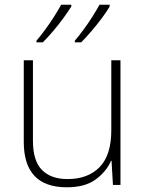

<svg xmlns="http://www.w3.org/2000/svg" viewBox="-20 -786 622 816"><path d="M492 -530V0H460L454 -103H452Q433 -58 387.5 -24Q342 10 264 10Q81 10 81 -183V-530H120V-187Q120 -103 158 -64Q196 -25 267 -25Q354 -25 403.5 -76Q453 -127 453 -232V-530ZM446 -758Q433 -736 412.5 -708.5Q392 -681 369 -654Q346 -627 325 -606H298V-613Q315 -633 335 -660Q355 -687 373 -715.5Q391 -744 403 -766H446ZM283 -758Q269 -736 249 -708.5Q229 -681 206 -654Q183 -627 162 -606H135V-613Q152 -633 172 -660Q192 -687 210 -715.5Q228 -744 240 -766H283Z"/></svg>

Font: Noto Sans ExtraLight
Style: Regular
Weight: 200
Designer: Monotype Design Team
Foundry: Monotype Imaging Inc.
Version: Version 2.007